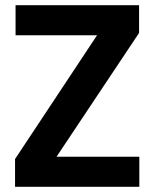

<svg xmlns="http://www.w3.org/2000/svg" viewBox="-20 -720 595 740"><path d="M38 0V-107L354 -584H40V-700H516V-593L198 -116H517V0Z"/></svg>

Font: DM Sans 28pt ExtraBold
Style: Regular
Weight: 800
Version: Version 4.004;gftools[0.9.30]